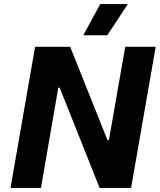

<svg xmlns="http://www.w3.org/2000/svg" viewBox="-20 -932 792 952"><path d="M32 0H183L269 -497H276L474 0H630L752 -700H601L520 -237H513L328 -700H154ZM614 -912H477L393 -757H512Z"/></svg>

Font: Fixel Display 20240404
Style: Bold Italic
Weight: 700
Italic angle: -10°
Designer: AlfaBravo + MacPaw
Foundry: Kyrylo Tkachov, Marchela Mozhyna, Serhii Makarenko, Maria Weinstein, Zakhar Kryvoshyya
Version: Version 1.211;Glyphs 3.2 (3225)